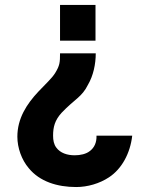

<svg xmlns="http://www.w3.org/2000/svg" viewBox="-20 -560 603 774"><path d="M366 -345H222C222 -308 221 -296 202 -265C187 -242 166 -224 135 -191C87 -140 50 -82 50 -9C50 36 67 84 96 118C140 172 211 194 287 194C333 194 381 180 419 155C471 121 505 58 513 -13H369C370 13 361 35 342 49C327 61 304 66 281 66C251 66 223 57 207 35C197 22 194 5 194 -13C194 -48 201 -75 228 -105C281 -161 310 -168 335 -219C356 -255 366 -301 366 -345ZM222 -396H365V-540H222Z"/></svg>

Font: Eudonet ExtraBold
Style: Regular
Weight: 800
Designer: Mikhail Sharanda
Foundry: Mikhail Sharanda
Version: Version 4.503;Glyphs 3.1.2 (3151)